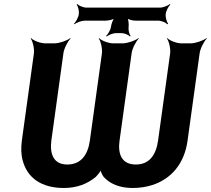

<svg xmlns="http://www.w3.org/2000/svg" viewBox="-20 -927 1051 957"><path d="M402 -824H506C521 -824 547 -830 556 -838L553 -841C544 -833 535 -808 533 -793C531 -778 518 -756 509 -748L512 -745C521 -753 544 -762 559 -762H585C600 -762 621 -753 628 -745L631 -748C624 -756 619 -778 621 -793C623 -808 620 -833 613 -841L610 -838C617 -830 641 -824 656 -824H769C785 -824 807 -814 814 -806L818 -809C811 -817 804 -841 806 -857C807 -872 820 -896 829 -904L827 -907C818 -899 793 -889 777 -889H411C395 -889 372 -899 365 -907L362 -904C369 -896 375 -872 373 -857C371 -841 358 -817 349 -809L351 -806C360 -814 386 -824 402 -824ZM657 -107C588 -107 566 -157 576 -227L636 -661C639 -685 658 -722 672 -735L670 -737C655 -725 616 -711 592 -711H544C520 -711 485 -725 474 -737L472 -735C482 -722 491 -685 488 -661L428 -227C418 -154 383 -107 315 -107C248 -107 227 -158 236 -227L296 -661C299 -685 318 -722 332 -735L330 -737C315 -725 276 -711 252 -711H205C181 -711 146 -725 135 -737L133 -735C143 -722 152 -685 149 -661L89 -227C84 -188 85 -154 94 -124C117 -42 184 10 299 10C364 10 416 -11 457 -45C467 -55 484 -75 485 -85H481C480 -75 489 -55 497 -45C528 -11 576 10 641 10C676 10 709 5 740 -5C832 -35 899 -109 915 -227L975 -661C978 -685 997 -722 1011 -735L1009 -737C994 -725 955 -711 931 -711H884C860 -711 825 -725 814 -737L812 -735C822 -722 831 -685 828 -661L768 -227C758 -154 724 -107 657 -107Z"/></svg>

Font: Asimov
Style: EdgeIt
Weight: 500
Designer: Google
Version: Version 2.000980: 2014